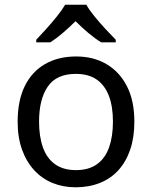

<svg xmlns="http://www.w3.org/2000/svg" viewBox="-20 -786 645 816"><path d="M551 -269Q551 -202 533.5 -150.5Q516 -99 483.5 -63Q451 -27 404.5 -8.5Q358 10 301 10Q248 10 203 -8.5Q158 -27 125 -63Q92 -99 73.5 -150.5Q55 -202 55 -269Q55 -358 85 -419.5Q115 -481 171 -513.5Q227 -546 304 -546Q377 -546 432.5 -513.5Q488 -481 519.5 -419.5Q551 -358 551 -269ZM146 -269Q146 -206 162.5 -159.5Q179 -113 214 -88Q249 -63 303 -63Q357 -63 392 -88Q427 -113 443.5 -159.5Q460 -206 460 -269Q460 -333 443 -378Q426 -423 391.5 -447.5Q357 -472 302 -472Q220 -472 183 -418Q146 -364 146 -269ZM347 -766Q359 -744 381.5 -716.5Q404 -689 428.5 -662.5Q453 -636 472 -617V-606H410Q384 -622 356 -645.5Q328 -669 301 -696Q274 -669 247 -646Q220 -623 194 -606H134V-617Q153 -637 176.5 -663Q200 -689 222 -716.5Q244 -744 257 -766Z"/></svg>

Font: Noto Sans Myanmar
Style: Regular
Weight: 400
Designer: Monotype Design Team
Foundry: Monotype Imaging Inc.
Version: Version 2.107